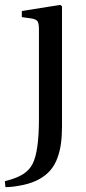

<svg xmlns="http://www.w3.org/2000/svg" viewBox="-53 -522 353 784"><path d="M-33.2 217.8Q13.2 206.5 40 189.9Q66.9 173.3 80.1 147Q106 96.2 106 -36.1V-401.9Q106 -427.2 99.9 -435.5Q93.8 -443.8 74.2 -446.8L36.1 -452.1V-477.1L192.9 -502L200.2 -496.1V-6.8Q200.2 32.7 196 63.7Q191.9 94.7 181.4 123.3Q170.9 151.9 153.3 172.6Q135.7 193.4 108.2 209Q80.6 224.6 43 232.9Q-1 242.2 -30.8 242.2Z"/></svg>

Font: Heuristica
Style: Regular
Weight: 400
Version: Version 1.0.2